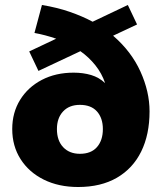

<svg xmlns="http://www.w3.org/2000/svg" viewBox="-20 -738 646 769"><path d="M293 11Q215 11 155.5 -18.5Q96 -48 62.5 -100.5Q29 -153 29 -221Q29 -287 60.5 -338Q92 -389 147.5 -418Q203 -447 275 -447Q313 -447 345 -437.5Q377 -428 401 -405Q388 -444 362 -476.5Q336 -509 302 -533L134 -454L97 -532L205 -583Q162 -598 118 -606L148 -718Q209 -708 259.5 -690.5Q310 -673 351 -651L492 -718L529 -640L433 -595Q506 -532 542.5 -451.5Q579 -371 579 -292Q579 -199 545.5 -131Q512 -63 448 -26Q384 11 293 11ZM300 -122Q345 -122 368.5 -149Q392 -176 392 -221Q392 -265 368.5 -291.5Q345 -318 300 -318Q257 -318 232.5 -291.5Q208 -265 208 -221Q208 -175 233 -148.5Q258 -122 300 -122Z"/></svg>

Font: Nunito Sans Black
Style: Regular
Weight: 900
Designer: Vernon Adams
Foundry: Vernon Adams
Version: Version 3.006; ttfautohint (v1.8.3)